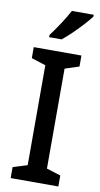

<svg xmlns="http://www.w3.org/2000/svg" viewBox="-102 -1052 536 1031"><g transform="rotate(10 165.5 -536.5)"><path d="M295 -66H35V-126L113 -150V-695L35 -720V-780H295V-720L218 -695V-150L295 -126ZM322 -997Q308 -978 282 -949.5Q256 -921 227 -893Q198 -865 175 -847H107V-859Q131 -891 158 -932Q185 -973 203 -1007H322Z"/></g></svg>

Font: Noto Sans Malayalam UI SemiCondensed Medium
Style: Regular
Weight: 500
Width: 4
Designer: Jelle Bosma - Monotype Design Team
Foundry: Monotype Imaging Inc.
Version: Version 2.104; ttfautohint (v1.8.4.7-5d5b)